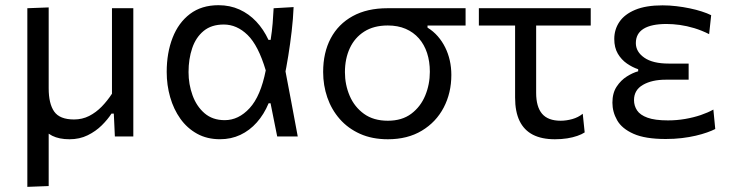

<svg xmlns="http://www.w3.org/2000/svg" viewBox="-20 -528 2831 743"><path d="M85.8 195.1Q85.8 139.8 85.8 87.1Q85.8 34.4 85.8 -26.8V-271.5Q85.8 -316 85.8 -353.2Q85.8 -390.3 85.8 -424.9Q85.8 -459.5 85.8 -496.2L168.4 -499.3Q168.4 -462.6 168.4 -427Q168.4 -391.5 168.4 -355.1Q168.4 -318.8 168.4 -279.8V-186.2Q168.4 -126.8 189.7 -96.3Q211.1 -65.7 266.5 -65.7Q298.2 -65.7 324.9 -79.2Q351.5 -92.8 373.5 -115.3Q395.5 -137.9 413.3 -165.3V-279.8Q413.3 -338.4 413.3 -389.9Q413.3 -441.4 413.3 -496.2H495.9Q495.9 -459.5 495.9 -424.4Q495.9 -389.2 495.9 -351.9Q495.9 -314.6 495.9 -271.5V-157Q495.9 -122.5 495.9 -83.6Q495.9 -44.8 495.9 0H424.5Q423.5 -21.9 422.5 -44.2Q421.5 -66.6 420.4 -88.4H411.4Q397 -65.9 373.9 -43Q350.7 -20 319.4 -4.6Q288.1 10.9 248.8 10.9Q209.1 10.9 182 -2.6Q154.9 -16.1 138 -44.4H168.4V-23.3Q168.4 35.2 168.4 86Q168.4 136.7 168.4 192Z M831.4 10.8Q781.2 10.8 742.7 -10.5Q704.2 -31.8 678 -68.5Q651.9 -105.1 638.5 -152Q625.1 -198.8 625.1 -249.6Q625.1 -323.4 647.9 -381.9Q670.7 -440.4 715.3 -474.1Q760 -507.9 825.6 -507.9Q869.9 -507.9 906.7 -491.2Q943.5 -474.5 971.8 -444.4Q1000.1 -414.3 1018.9 -373.7H1027.3Q1032.6 -406.9 1035.1 -437.6Q1037.5 -468.3 1038.9 -496.1L1116.2 -500.6Q1114.3 -454.7 1108.7 -407Q1103.2 -359.2 1095.7 -312.8Q1088.2 -266.3 1079.4 -223.8L1081.6 -268.7Q1094.6 -201.4 1107.1 -134.4Q1119.7 -67.3 1132.2 0H1052.7Q1046.1 -32.1 1039.8 -64.2Q1033.5 -96.3 1027 -128.3H1019.5Q1001.5 -85.3 973.8 -54.2Q946.1 -23 910.2 -6.1Q874.3 10.8 831.4 10.8ZM849.7 -63Q903.3 -63 946 -109.5Q988.7 -155.9 1008.4 -255.7Q979.6 -352.2 938.1 -392.7Q896.6 -433.1 845.9 -433.1Q798.3 -433.1 768.1 -408.3Q737.9 -383.4 723.8 -341.7Q709.6 -300 709.6 -249Q709.6 -201.9 725.1 -159.2Q740.5 -116.6 771.5 -89.8Q802.5 -63 849.7 -63Z M1481 10.9Q1420.1 10.9 1373.3 -10.1Q1326.6 -31.1 1294.7 -67.5Q1262.8 -104 1246.6 -150.9Q1230.5 -197.8 1230.5 -249.5Q1230.5 -324.2 1259.8 -379.6Q1289.2 -435 1344.9 -465.6Q1400.6 -496.2 1479.4 -496.2Q1509.5 -496.2 1532.8 -496.2Q1556.1 -496.2 1583.4 -496.2Q1610.8 -496.2 1652.6 -496.2H1781.7V-429.1Q1748 -429.1 1711 -429.1Q1674 -429.1 1634.4 -429.1V-421.1Q1657 -407.3 1674.1 -387.6Q1691.2 -368 1702.9 -344.3Q1714.6 -320.7 1720.6 -293.9Q1726.6 -267.1 1726.6 -238Q1726.6 -168.4 1697.1 -111.9Q1667.5 -55.4 1612.4 -22.3Q1557.3 10.9 1481 10.9ZM1480.8 -60.8Q1535.5 -60.8 1571.5 -87.8Q1607.6 -114.9 1625.5 -158.2Q1643.4 -201.4 1643.4 -250.2Q1643.4 -290 1632.7 -322.8Q1621.9 -355.7 1601 -379.5Q1580.1 -403.3 1549.9 -416.4Q1519.6 -429.4 1480.5 -429.4Q1426.5 -429.4 1389.5 -405.8Q1352.5 -382.2 1333.7 -341.5Q1314.8 -300.7 1314.8 -248.7Q1314.8 -200.3 1333.2 -157.2Q1351.6 -114.2 1388.5 -87.5Q1425.4 -60.8 1480.8 -60.8Z M2127.3 10.9Q2076.4 10.9 2042.1 -6.7Q2007.9 -24.4 1990.6 -60.1Q1973.3 -95.9 1973.3 -150.5Q1973.3 -194 1973.3 -236.6Q1973.3 -279.2 1973.3 -320Q1973.3 -360.7 1973.3 -398.9Q1973.3 -437 1973.3 -471.8H2054.8Q2054.8 -395.9 2054.8 -320.3Q2054.8 -244.7 2054.8 -168.7Q2054.8 -114.8 2077.7 -87.8Q2100.6 -60.8 2149.7 -60.8Q2171.4 -60.8 2194.6 -67.2Q2217.7 -73.7 2235.1 -87.8L2242.6 -15.6Q2231.5 -8.2 2214.2 -2.2Q2196.9 3.9 2175 7.4Q2153.2 10.9 2127.3 10.9ZM1833.1 -429.1V-496.2H2266V-429.1Q2208.8 -429.1 2150.9 -429.1Q2093 -429.1 2038.5 -429.1H1986.1Z M2556.2 9.9Q2476.7 9.9 2431.7 -10.2Q2386.6 -30.2 2368.3 -62.5Q2349.9 -94.7 2349.9 -130.7Q2349.9 -167.9 2366.3 -192.7Q2382.6 -217.5 2405.8 -232.1Q2429.1 -246.7 2449.6 -252.1V-260.1Q2427.5 -267.4 2406 -282.2Q2384.6 -297 2370.8 -320.4Q2357.1 -343.9 2357.1 -377.2Q2357.1 -413.8 2376.9 -443.2Q2396.7 -472.7 2438.1 -490Q2479.4 -507.3 2544.1 -507.3Q2570.6 -507.3 2597.4 -504.1Q2624.2 -501 2649.3 -495.7Q2674.4 -490.5 2695.6 -483.6Q2716.9 -476.8 2732.1 -469.2L2724.2 -395.9Q2695.4 -410.4 2666.6 -419.1Q2637.9 -427.7 2610.8 -431.5Q2583.7 -435.2 2559.1 -435.2Q2500.6 -435.2 2470.6 -416.7Q2440.6 -398.2 2440.6 -361.2Q2440.6 -327.6 2473.3 -304.8Q2505.9 -282 2567.7 -282Q2589.3 -282 2608.2 -282Q2627.1 -282 2644.9 -282V-219.6Q2624.2 -219.6 2603.2 -219.6Q2582.3 -219.6 2556 -219.6Q2502.9 -219.6 2468.2 -199.7Q2433.5 -179.8 2433.5 -140.7Q2433.5 -118.6 2445.3 -100.8Q2457 -83 2485.6 -72.6Q2514.2 -62.1 2564.9 -62.1Q2599.1 -62.1 2631.5 -67.7Q2663.9 -73.3 2691.9 -82.8Q2719.9 -92.4 2740.6 -104L2747.9 -28.8Q2735.3 -22.2 2716.2 -15.5Q2697.2 -8.7 2672.5 -2.9Q2647.8 2.9 2618.6 6.4Q2589.4 9.9 2556.2 9.9Z"/></svg>

Font: Commissioner Thin
Style: Regular
Weight: 100
Designer: Kostas Bartsokas
Foundry: Kostas Bartsokas
Version: Version 1.001;gftools[0.9.23]